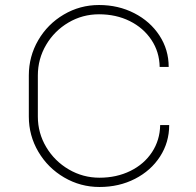

<svg xmlns="http://www.w3.org/2000/svg" viewBox="-20 -731 780 766"><path d="M377 -22Q445 -22 500 -49Q555 -76 586.5 -124Q618 -172 619 -232H655Q655 -163 618.5 -106.5Q582 -50 518.5 -17.5Q455 15 377 15Q301 15 236 -23Q171 -61 133 -125.5Q95 -190 95 -266V-430Q95 -506 132.5 -570.5Q170 -635 234.5 -673Q299 -711 375 -711Q452 -711 515.5 -678.5Q579 -646 616 -589.5Q653 -533 653 -464H617Q616 -524 584 -572Q552 -620 497.5 -647Q443 -674 375 -674Q309 -674 253 -641Q197 -608 164 -552Q131 -496 131 -430V-266Q131 -200 164.5 -144Q198 -88 254.5 -55Q311 -22 377 -22Z"/></svg>

Font: Major Mono Display
Style: Regular
Weight: 400
Designer: Emre Parlak
Foundry: Emre Parlak
Version: Version 2.000; ttfautohint (v1.8) -l 8 -r 50 -G 200 -x 14 -D